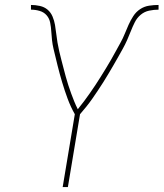

<svg xmlns="http://www.w3.org/2000/svg" viewBox="-20 -755 660 775"><path d="M233 0 282 -294Q265 -324 253 -356.5Q241 -389 231 -422.5Q221 -456 212.5 -490Q204 -524 196 -558Q192 -575 190 -592.5Q188 -610 187 -628Q186 -646 182.5 -663.5Q179 -681 168 -693.5Q157 -706 140 -711Q123 -716 105 -716V-735Q123 -735 141 -731Q159 -727 172 -716Q185 -705 192 -688.5Q199 -672 202 -654.5Q205 -637 207 -619Q209 -601 212 -583.5Q215 -566 219 -548.5Q223 -531 227.5 -514Q232 -497 236.5 -479.5Q241 -462 245.5 -445.5Q250 -429 255.5 -412Q261 -395 267 -378.5Q273 -362 279.5 -346Q286 -330 294 -314Q307 -330 319 -346Q331 -362 342.5 -378.5Q354 -395 365 -411.5Q376 -428 386.5 -445Q397 -462 407.5 -479Q418 -496 428 -513.5Q438 -531 447.5 -548.5Q457 -566 466.5 -583Q476 -600 483.5 -618.5Q491 -637 499 -655Q507 -673 518 -690Q529 -707 545.5 -718Q562 -729 581.5 -732Q601 -735 620 -735V-716Q601 -716 582 -712Q563 -708 548 -695.5Q533 -683 524 -665Q515 -647 508 -629Q501 -611 493 -593Q485 -575 475.5 -558Q466 -541 456.5 -524Q447 -507 437 -490Q427 -473 417 -456Q407 -439 396.5 -422.5Q386 -406 375 -389.5Q364 -373 352.5 -356.5Q341 -340 328.5 -324.5Q316 -309 303 -294L254 0Z"/></svg>

Font: Iosevka Curly ThExObl
Style: Regular
Weight: 100
Width: 7
Italic angle: -9°
Monospace: yes
Designer: Belleve Invis
Foundry: Belleve Invis
Version: Version 11.1.0; ttfautohint (v1.8.3)